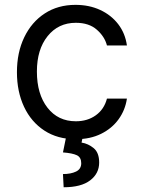

<svg xmlns="http://www.w3.org/2000/svg" viewBox="-20 -573 598 806"><path d="M298.3 11.4Q221.6 11.4 166.2 -24.9Q110.8 -61.1 81 -124.6Q51.1 -188.2 51.1 -269.9Q51.1 -353 81.9 -416.7Q112.6 -480.5 167.8 -516.5Q223 -552.6 296.9 -552.6Q354.4 -552.6 400.6 -531.2Q446.7 -509.9 476.2 -471.6Q505.7 -433.2 512.8 -382.1H429Q419.4 -419.4 386.5 -448.3Q353.7 -477.3 298.3 -477.3Q224.8 -477.3 179.9 -421.3Q134.9 -365.4 134.9 -272.7Q134.9 -177.9 179.3 -120.9Q223.7 -63.9 298.3 -63.9Q347.3 -63.9 382.3 -89.1Q417.3 -114.3 429 -159.1H512.8Q505.7 -110.8 477.8 -72.3Q449.9 -33.7 404.3 -11.2Q358.7 11.4 298.3 11.4ZM258.5 -2.8H328.1L322.4 25.6Q350.1 29.8 373.2 48.8Q396.3 67.8 396.3 109.4Q396.3 155.2 358.5 184.1Q320.7 213.1 247.2 213.1L244.3 157.7Q277.3 157.7 299.2 147.2Q321 136.7 321 112.2Q321 87.7 302.9 78.8Q284.8 70 244.3 66.8Z"/></svg>

Font: Inter UI
Style: Regular
Weight: 400
Designer: Rasmus Andersson
Foundry: rsms
Version: 3.2;8d6f07862